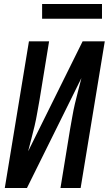

<svg xmlns="http://www.w3.org/2000/svg" viewBox="-20 -942 545 962"><path d="M4 0 125 -735H226L178 -441Q172 -409 166.5 -376.5Q161 -344 153.5 -312Q146 -280 137.5 -248Q129 -216 121 -184L394 -735H505L384 0H283L331 -294Q337 -326 342.5 -358.5Q348 -391 355.5 -423Q363 -455 371.5 -487Q380 -519 388 -551L115 0ZM491 -848H191V-922H491Z"/></svg>

Font: Iosevka Term Curly SmBd Obl
Style: Regular
Weight: 600
Italic angle: -9°
Designer: Belleve Invis
Foundry: Belleve Invis
Version: Version 32.3.0